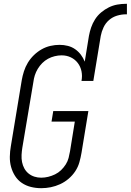

<svg xmlns="http://www.w3.org/2000/svg" viewBox="-20 -978 685 1006"><path d="M196 8Q168 8 142 1.5Q116 -5 94.5 -19.5Q73 -34 59 -56Q45 -78 38 -103.5Q31 -129 31.5 -157Q32 -185 37 -213L94 -558Q98 -581 105.5 -604.5Q113 -628 126 -649.5Q139 -671 157.5 -689Q176 -707 198 -719.5Q220 -732 244 -737.5Q268 -743 292 -743Q315 -743 336 -737.5Q357 -732 374 -720Q391 -708 403.5 -691.5Q416 -675 424 -655L446 -790Q450 -812 457.5 -834Q465 -856 478 -876.5Q491 -897 510 -913Q529 -929 550.5 -939.5Q572 -950 594.5 -954Q617 -958 640 -958H645V-903H640Q617 -903 593.5 -896Q570 -889 551.5 -873Q533 -857 522.5 -834.5Q512 -812 508 -790L469 -554H407Q412 -580 407 -604.5Q402 -629 387.5 -648Q373 -667 351 -677.5Q329 -688 303 -688Q285 -688 266.5 -683.5Q248 -679 231.5 -670Q215 -661 201.5 -647.5Q188 -634 178 -617.5Q168 -601 162.5 -583.5Q157 -566 155 -549L97 -204Q94 -185 93 -166Q92 -147 95.5 -129Q99 -111 107.5 -95.5Q116 -80 129.5 -69Q143 -58 160 -52.5Q177 -47 196 -47Q214 -47 232.5 -51.5Q251 -56 268.5 -64.5Q286 -73 300 -86.5Q314 -100 324.5 -116.5Q335 -133 339.5 -151Q344 -169 347 -186L372 -341H250L259 -396H443L407 -177Q403 -153 396 -128Q389 -103 374.5 -81Q360 -59 339.5 -41.5Q319 -24 295 -13Q271 -2 246 3Q221 8 196 8Z"/></svg>

Font: Iosevka SS18 Light
Style: Italic
Weight: 300
Italic angle: -9°
Monospace: yes
Designer: Belleve Invis
Foundry: Belleve Invis
Version: Version 25.1.1; ttfautohint (v1.8.4)